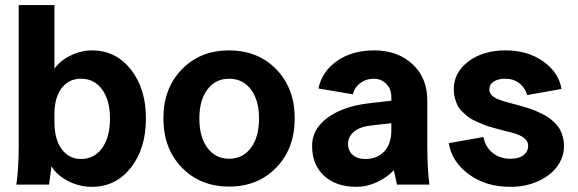

<svg xmlns="http://www.w3.org/2000/svg" viewBox="-20 -722 2260 751"><path d="M192.9 -702.1V-453.1Q215.3 -484.9 256.3 -504.9Q297.4 -524.9 339.8 -524.9Q432.6 -524.9 491.7 -450.4Q550.8 -376 550.8 -258.8Q550.8 -140.6 491.7 -65.9Q432.6 8.8 339.8 8.8Q290.5 8.8 246.3 -13.9Q202.1 -36.6 181.2 -71.8Q179.2 -52.7 171.9 0H43.9Q53.2 -61 53.2 -154.8V-702.1ZM192.9 -275.9V-245.1Q192.9 -178.2 220.9 -139.2Q249 -100.1 296.9 -100.1Q348.6 -100.1 379.4 -142.8Q410.2 -185.5 410.2 -258.8Q410.2 -330.1 379.4 -372.1Q348.6 -414.1 296.9 -414.1Q249 -414.1 220.9 -377Q192.9 -339.8 192.9 -275.9Z M1060.8 -450.7Q1132.8 -376.5 1132.8 -258.8Q1132.8 -141.1 1060.8 -66.7Q988.8 7.8 876 7.8Q763.2 7.8 691.2 -66.7Q619.1 -141.1 619.1 -258.8Q619.1 -376.5 691.2 -450.7Q763.2 -524.9 876 -524.9Q988.8 -524.9 1060.8 -450.7ZM759.8 -258.8Q759.8 -186 791.3 -143.6Q822.8 -101.1 876 -101.1Q929.7 -101.1 961.4 -143.6Q993.2 -186 993.2 -258.8Q993.2 -330.1 961.4 -372.1Q929.7 -414.1 876 -414.1Q822.8 -414.1 791.3 -372.1Q759.8 -330.1 759.8 -258.8Z M1659.7 0H1532.7Q1532.2 -2.9 1526.6 -28.1Q1521 -53.2 1520.5 -56.2Q1492.2 -26.4 1452.9 -8.8Q1413.6 8.8 1375.5 8.8Q1294.4 8.8 1247.6 -34.4Q1200.7 -77.6 1200.7 -151.9Q1200.7 -216.3 1260.5 -261Q1320.3 -305.7 1422.4 -317.9L1510.7 -328.1V-342.8Q1510.7 -374 1491 -394Q1471.2 -414.1 1441.4 -414.1Q1412.1 -414.1 1389.2 -397Q1366.2 -379.9 1360.4 -353L1225.6 -376Q1239.3 -442.4 1298.3 -483.6Q1357.4 -524.9 1443.4 -524.9Q1535.2 -524.9 1593.3 -471.2Q1651.4 -417.5 1651.4 -329.1V-154.8Q1651.4 -59.6 1659.7 0ZM1408.7 -100.1Q1456.1 -100.1 1483.4 -130.1Q1510.7 -160.2 1510.7 -211.9V-240.2L1430.7 -231Q1389.2 -226.6 1365.2 -207.3Q1341.3 -188 1341.3 -159.2Q1341.3 -132.3 1359.6 -116.2Q1377.9 -100.1 1408.7 -100.1Z M1957 -524.9Q2043.9 -524.9 2105 -481.7Q2166 -438.5 2176.3 -374L2042 -350.1Q2033.7 -379.4 2010.7 -396.7Q1987.8 -414.1 1957 -414.1Q1927.7 -414.1 1910.9 -402.8Q1894 -391.6 1894 -373Q1894 -354.5 1911.1 -342.8Q1928.2 -331.1 1972.2 -319.8Q1993.2 -314.5 2006.6 -310.8Q2020 -307.1 2040 -301Q2060.1 -294.9 2073.2 -289.3Q2086.4 -283.7 2103 -275.4Q2119.6 -267.1 2130.6 -258.5Q2141.6 -250 2153.1 -238.3Q2164.6 -226.6 2171.1 -213.9Q2177.7 -201.2 2181.9 -184.8Q2186 -168.5 2186 -149.9Q2186 -108.9 2160.9 -73Q2135.7 -37.1 2086.9 -14.2Q2038.1 8.8 1976.1 8.8Q1880.4 8.8 1813.7 -40.3Q1747.1 -89.4 1735.4 -162.1L1871.1 -186Q1878.4 -147 1907 -124Q1935.5 -101.1 1976.1 -101.1Q2009.8 -101.1 2027.8 -115.2Q2045.9 -129.4 2045.9 -151.9Q2045.9 -186.5 1982.9 -203.1Q1958.5 -209 1944.6 -212.6Q1930.7 -216.3 1908 -222.7Q1885.3 -229 1872.1 -234.4Q1858.9 -239.7 1840.6 -248Q1822.3 -256.3 1811.5 -264.6Q1800.8 -272.9 1788.6 -284.7Q1776.4 -296.4 1770 -309.1Q1763.7 -321.8 1759.3 -338.1Q1754.9 -354.5 1754.9 -373Q1754.9 -438.5 1812.3 -481.7Q1869.6 -524.9 1957 -524.9Z"/></svg>

Font: LT Superior
Style: Bold
Weight: 400
Designer: Daniel Lyons
Foundry: LyonsType
Version: Version 1.000